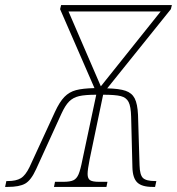

<svg xmlns="http://www.w3.org/2000/svg" viewBox="-78 -734 695 754"><path d="M-53 -23H-47Q-15 -23 3.5 -34Q22 -45 38 -78L138 -295Q156 -334 175 -353.5Q194 -373 220.5 -380Q247 -387 293 -388L158 -698L162 -714H597L593 -698L343 -387Q390 -386 415 -377.5Q440 -369 451 -347.5Q462 -326 464 -283L470 -85Q471 -47 483.5 -35Q496 -23 531 -23H536L531 0H521Q479 0 461 -17.5Q443 -35 442 -77L437 -275Q436 -316 427 -333.5Q418 -351 396.5 -356.5Q375 -362 327 -362L274 -108Q266 -68 266 -51Q266 -33 275.5 -26.5Q285 -20 311 -20H344L340 0H134L138 -20H171Q197 -20 210 -26Q223 -32 230.5 -49.5Q238 -67 246 -108L300 -362Q256 -362 232.5 -356.5Q209 -351 193.5 -335.5Q178 -320 163 -287L64 -70Q44 -26 21 -13Q-2 0 -47 0H-58ZM553 -689H191L318 -395Z"/></svg>

Font: Noto Serif NarrowThin
Style: Italic
Weight: 250
Width: 4
Italic angle: -12°
Designer: Monotype Design Team
Foundry: Monotype Imaging Inc.
Version: Version 1.001